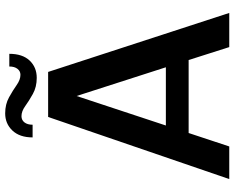

<svg xmlns="http://www.w3.org/2000/svg" viewBox="-102 -804 906 742"><g transform="rotate(-90 351.0 -433.0)"><path d="M540 0 490 -157H208L156 0H30L270 -700H444L672 0ZM351 -590 237 -245H462ZM191 -760Q191 -810 217.5 -838Q244 -866 284 -866Q319 -866 346 -851Q373 -836 393.5 -821.5Q414 -807 433 -807Q447 -807 456 -818.5Q465 -830 465 -850H514Q514 -799 488 -771.5Q462 -744 421 -744Q386 -744 359 -759Q332 -774 312 -788.5Q292 -803 273 -803Q258 -803 249 -791.5Q240 -780 240 -760Z"/></g></svg>

Font: Fivo Sans Med
Style: Regular
Weight: 450
Designer: Alexander Slobzheninov
Foundry: Alexander Slobzheninov
Version: 1.0